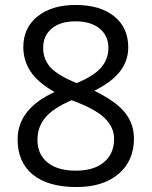

<svg xmlns="http://www.w3.org/2000/svg" viewBox="-20 -744 612 774"><path d="M285 -724Q383 -724 440 -678.5Q497 -633 497 -553Q497 -500 464.5 -457Q432 -414 360 -378Q447 -336 483.5 -290.5Q520 -245 520 -185Q520 -96 458 -43Q396 10 288 10Q174 10 112.5 -40Q51 -90 51 -182Q51 -305 200 -373Q133 -411 103.5 -455.5Q74 -500 74 -554Q74 -632 131.5 -678Q189 -724 285 -724ZM131 -180Q131 -122 171.5 -89Q212 -56 286 -56Q359 -56 399.5 -90.5Q440 -125 440 -184Q440 -231 402 -268Q364 -305 269 -340Q196 -309 163.5 -271Q131 -233 131 -180ZM284 -658Q223 -658 188.5 -629Q154 -600 154 -551Q154 -506 182.5 -473.5Q211 -441 289 -409Q359 -438 388 -472Q417 -506 417 -551Q417 -600 381.5 -629Q346 -658 284 -658Z"/></svg>

Font: Stephens Clock
Style: Regular
Weight: 400
Designer: Peter Wiegel (catfonts.de) with slight modifications by DT1.org
Version: Version 0.9.1